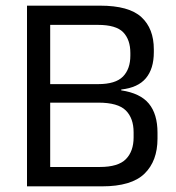

<svg xmlns="http://www.w3.org/2000/svg" viewBox="-20 -659 621 679"><path d="M132 0V-68.5H333Q398 -68.5 425.2 -96.2Q452.5 -124 452.5 -173V-191Q452.5 -241 424.8 -268.5Q397 -296 328 -296H132.5V-361.5H327Q388.5 -361.5 414.8 -388.2Q441 -415 441 -462.5V-471.5Q441 -518.5 415.8 -544.8Q390.5 -571 326.5 -571H130.5V-639H334Q436 -639 480 -598.5Q524 -558 524 -484.5V-474.5Q524 -416 496 -382.5Q468 -349 409 -342.5L408.5 -339.5Q476 -329.5 506.5 -292.5Q537 -255.5 537 -189.5V-169Q537 -89.5 491 -44.8Q445 0 341 0ZM75.5 0V-639H157.5V0Z"/></svg>

Font: Anek Odia Medium
Style: Regular
Weight: 400
Version: Version 1.003